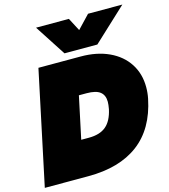

<svg xmlns="http://www.w3.org/2000/svg" viewBox="-152 -1037 1002 1141"><g transform="rotate(-15 349.5 -466.5)"><path d="M177 -933H379L421 -853L497 -933H708L503 -742H301ZM129 -699H389Q488 -699 562.5 -664.5Q637 -630 677.5 -567.5Q718 -505 718 -423Q718 -387 711 -353Q675 -176 558 -88Q441 0 249 0H-19ZM311 -220Q379 -220 417 -252Q455 -284 470 -353Q475 -380 475 -398Q475 -438 449.5 -458.5Q424 -479 366 -479H319L264 -220Z"/></g></svg>

Font: Prompt Black
Style: Italic
Weight: 900
Italic angle: -12°
Designer: Katatrad Team
Foundry: CadsonDemak
Version: Version 1.001